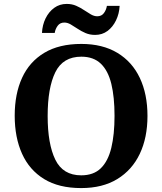

<svg xmlns="http://www.w3.org/2000/svg" viewBox="-20 -949 827 979"><path d="M394.1 10Q280 10 205 -36Q130 -82 92.5 -165Q55 -248 55 -359Q55 -470 92.5 -552Q130 -634 205.6 -679.5Q281.1 -725 394.7 -725Q503 -725 578.5 -679.5Q654 -634 693 -551.5Q732 -469 732 -358Q732 -247 692.7 -164.5Q653.4 -82 578.1 -36Q502.8 10 394.1 10ZM394.1 -55Q457 -55 494 -91Q531 -127 547.5 -195Q564 -263 564 -358.4Q564 -453.8 547.7 -521.2Q531.3 -588.7 494.1 -624.3Q456.8 -660 394.8 -660Q301 -660 262 -580.5Q223 -501 223 -357.5Q223 -215 262 -135Q301 -55 394.1 -55ZM465 -771Q438 -771 416 -780.5Q394 -790 375.5 -802.5Q357 -815 340.5 -824.5Q324 -834 308 -834Q286 -834 274 -817.5Q262 -801 259 -781H194Q196 -822 212.5 -855.5Q229 -889 256.5 -909Q284 -929 320 -929Q347 -929 368.5 -919.5Q390 -910 408.5 -897.5Q427 -885 443.5 -875.5Q460 -866 476 -866Q498 -866 510 -882.5Q522 -899 525 -919H590Q588 -879 571.5 -845Q555 -811 528 -791Q501 -771 465 -771Z"/></svg>

Font: Noto Serif Gujarati
Style: Regular
Weight: 400
Designer: Universal Thirst, Indian Type Foundry and the Monotype Design Team
Foundry: Monotype Imaging Inc.
Version: Version 2.102